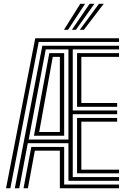

<svg xmlns="http://www.w3.org/2000/svg" viewBox="-20 -1004 683 1024"><path d="M12.2 0 168 -800H614.8V-780.2H186.5L35.2 0ZM59 0 205.8 -760.2H614.8V-740.5H368V-414.8H604.8V-394.8H368V-59.5H614.8V-39.8H345V-240.2H128.2L82.8 0ZM105.5 0 147 -220.5H322.2V-19.8H614.8V0H299.2V-200.5H165.8L128.8 0ZM133 -260H345V-740.5H224ZM161 -280 243 -720.5H322.2V-280ZM189 -300H299.2V-700.8H261.5ZM391 -434.5V-720.5H614.8V-700.8H413.8V-454.5H604.8V-434.5ZM391 -79.5V-375H604.8V-355H413.8V-99.2H614.8V-79.5ZM321 -845 408.2 -983.8H433.8L342.8 -845ZM405.5 -845 507.8 -983.8H533.2L427.2 -845ZM363.2 -845 458 -983.8H483.5L384.8 -845Z"/></svg>

Font: Big Shoulders Inline Text Thin
Style: Bold
Weight: 700
Version: Version 2.002